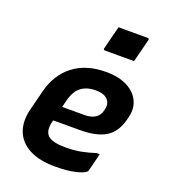

<svg xmlns="http://www.w3.org/2000/svg" viewBox="-145 -898 891 1014"><g transform="rotate(20 300.0 -391.0)"><path d="M366 -550Q439 -550 487 -524.5Q535 -499 553.5 -456.5Q572 -414 558 -364L554 -347Q534 -275 483 -244.5Q432 -214 339 -214H190L188 -207Q175 -156 195 -131Q218 -102 297 -102Q347 -102 386 -109.5Q425 -117 464 -130H482Q476 -106 470 -81Q464 -56 457 -30Q456 -26 452 -22Q439 -9 394.5 1.5Q350 12 283 12Q193 12 136.5 -18Q80 -48 59.5 -101.5Q39 -155 56 -224L85 -339Q111 -440 183 -495Q255 -550 366 -550ZM348 -440Q298 -440 266 -416Q234 -392 220 -336L210 -297H337Q371 -297 395 -311.5Q419 -326 426 -359Q436 -397 414 -419Q404 -429 388 -434.5Q372 -440 348 -440ZM346 -794H509Q520 -794 517 -783L484 -654H321Q310 -654 313 -665Z"/></g></svg>

Font: Recursive Mn Lnr St
Style: Bold Italic
Weight: 700
Italic angle: -15°
Monospace: yes
Version: Version 1.079;hotconv 1.0.112;makeotfexe 2.5.65598; ttfautoh